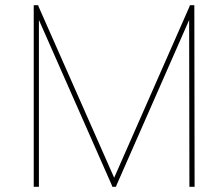

<svg xmlns="http://www.w3.org/2000/svg" viewBox="-20 -730 835 740"><path d="M130 -20V-653L411 -16L413 -10H427L429 -16L709 -653L710 -20V-10H730V-20L729 -700V-710H712L710 -704L420 -45L129 -704L127 -710H110V-700V-20V-10H130Z"/></svg>

Font: Nordica Plus
Style: NordicaClassicUltraLight
Weight: 300
Version: Version 1